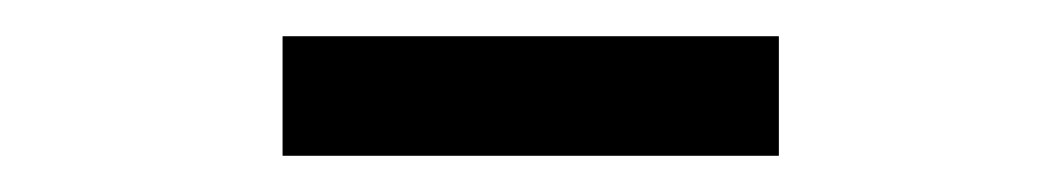

<svg xmlns="http://www.w3.org/2000/svg" viewBox="-20 -685 585 106"><path d="M136 -599V-665H410V-599Z"/></svg>

Font: Mada Medium
Style: Regular
Weight: 500
Designer: Khaled Hosny
Version: Version 1.5